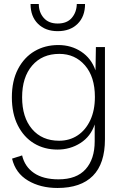

<svg xmlns="http://www.w3.org/2000/svg" viewBox="-20 -734 614 955"><path d="M266 201Q181 201 119 164Q57 127 40 55L90 39Q103 95 149 126.5Q195 158 271 158Q361 158 406 107.5Q451 57 451 -31V-115Q431 -55 380 -22.5Q329 10 266 10Q200 10 149 -21Q98 -52 68.5 -110.5Q39 -169 39 -250Q39 -332 69.5 -390.5Q100 -449 152 -479.5Q204 -510 270 -510Q334 -510 384 -477Q434 -444 455 -384L457 -500H502V-41Q502 80 442 140.5Q382 201 266 201ZM274 -34Q326 -34 366 -60.5Q406 -87 429 -136Q452 -185 452 -252Q452 -352 402.5 -409Q353 -466 275 -466Q190 -466 140 -408Q90 -350 90 -250Q90 -150 139.5 -92Q189 -34 274 -34ZM403 -714Q403 -652 366 -615.5Q329 -579 267 -579Q206 -579 169 -615.5Q132 -652 132 -714H173Q173 -673 197.5 -645Q222 -617 267 -617Q313 -617 337 -645Q361 -673 362 -714Z"/></svg>

Font: Prodigy Sans Light
Style: Regular
Weight: 300
Designer: Wei Huang
Foundry: Wei Huang
Version: Version 1.003; ttfautohint (v1.8.3)